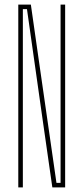

<svg xmlns="http://www.w3.org/2000/svg" viewBox="-20 -820 365 840"><path d="M60 0V-800H115L151 -548L227 -20H245V-516V-800H265V0H209L166 -300L98 -780H80V-340V0Z"/></svg>

Font: Big Shoulders Thin
Style: Regular
Weight: 100
Designer: Patric King
Foundry: XO Type Co
Version: Version 2.002